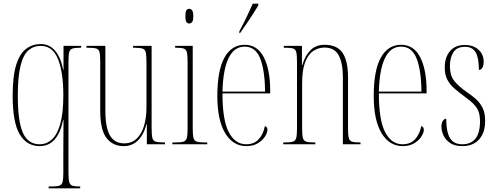

<svg xmlns="http://www.w3.org/2000/svg" viewBox="-20 -786 2702 1046"><path d="M245 240V230H258Q289 230 303 225.5Q317 221 321 205Q325 189 325 154V26Q325 -8 325.5 -47.5Q326 -87 326 -133H324Q295 10 196 10Q126 10 87.5 -54Q49 -118 49 -265Q49 -372 68.5 -433.5Q88 -495 123 -520.5Q158 -546 202 -546Q249 -546 280 -510Q311 -474 324 -406H326V-536H422V-526H419Q389 -526 375 -521.5Q361 -517 357 -501Q353 -485 353 -450V154Q353 189 357 205Q361 221 374.5 225.5Q388 230 416 230H417V240ZM196 0Q234 0 263 -26.5Q292 -53 308.5 -111.5Q325 -170 325 -267Q325 -392 296 -464Q267 -536 202 -536Q163 -536 135 -512Q107 -488 92 -428.5Q77 -369 77 -264Q77 -124 105 -62Q133 0 196 0Z M654 10Q594 10 560 -34.5Q526 -79 526 -184V-453Q526 -487 522 -502.5Q518 -518 503 -522Q488 -526 455 -526H451V-536H554V-183Q554 -91 579 -48Q604 -5 656 -5Q698 -5 725 -31Q752 -57 765 -101.5Q778 -146 778 -203V-436Q778 -478 775 -497Q772 -516 757.5 -521Q743 -526 708 -526H705V-536H806V-91Q806 -52 810 -35Q814 -18 829 -14Q844 -10 877 -10H879V0H780V-109H778Q763 -52 731.5 -21Q700 10 654 10Z M1011 -658Q1001 -658 995.5 -666Q990 -674 990 -698Q990 -721 995.5 -729.5Q1001 -738 1011 -738Q1020 -738 1026.5 -729.5Q1033 -721 1033 -698Q1033 -674 1026.5 -666Q1020 -658 1011 -658ZM919 0V-10H935Q966 -10 980 -14.5Q994 -19 998 -35Q1002 -51 1002 -86V-447Q1002 -483 998.5 -499.5Q995 -516 982 -521Q969 -526 940 -526H934V-536H1030V-86Q1030 -51 1034 -35Q1038 -19 1052 -14.5Q1066 -10 1096 -10H1109V0Z M1322 10Q1249 10 1206.5 -61Q1164 -132 1164 -262Q1164 -403 1203 -472.5Q1242 -542 1313 -542Q1382 -542 1417 -474.5Q1452 -407 1452 -291V-277H1192Q1192 -131 1226.5 -65.5Q1261 0 1321 0Q1365 0 1390 -28Q1415 -56 1423 -99Q1437 -95 1437 -79Q1437 -63 1423.5 -42Q1410 -21 1384.5 -5.5Q1359 10 1322 10ZM1424 -287Q1423 -403 1397.5 -467.5Q1372 -532 1313 -532Q1255 -532 1225 -469Q1195 -406 1192 -287ZM1284 -616Q1308 -660 1325 -696Q1342 -732 1357 -766H1387V-756Q1377 -739 1360 -712.5Q1343 -686 1324 -658Q1305 -630 1288 -606H1284Z M1523 0V-10H1531Q1562 -10 1576 -14.5Q1590 -19 1594 -35Q1598 -51 1598 -86V-451Q1598 -486 1594 -502Q1590 -518 1576 -522Q1562 -526 1531 -526H1526V-536H1625V-431H1627Q1641 -481 1670.5 -511.5Q1700 -542 1748 -542Q1816 -542 1846 -498.5Q1876 -455 1876 -363V-86Q1876 -51 1880 -35Q1884 -19 1897.5 -14.5Q1911 -10 1940 -10H1944V0H1848V-364Q1848 -441 1825.5 -484Q1803 -527 1748 -527Q1715 -527 1687 -508.5Q1659 -490 1642.5 -447.5Q1626 -405 1626 -333V-86Q1626 -51 1630 -35Q1634 -19 1648 -14.5Q1662 -10 1692 -10H1698V0Z M2174 10Q2101 10 2058.5 -61Q2016 -132 2016 -262Q2016 -403 2055 -472.5Q2094 -542 2165 -542Q2234 -542 2269 -474.5Q2304 -407 2304 -291V-277H2044Q2044 -131 2078.5 -65.5Q2113 0 2173 0Q2217 0 2242 -28Q2267 -56 2275 -99Q2289 -95 2289 -79Q2289 -63 2275.5 -42Q2262 -21 2236.5 -5.5Q2211 10 2174 10ZM2276 -287Q2275 -403 2249.5 -467.5Q2224 -532 2165 -532Q2107 -532 2077 -469Q2047 -406 2044 -287Z M2499 10Q2458 10 2433 -6.5Q2408 -23 2396.5 -47.5Q2385 -72 2385 -95Q2385 -117 2393 -128Q2401 -139 2411 -139Q2411 -69 2431 -34.5Q2451 0 2499 0Q2545 0 2570 -30.5Q2595 -61 2595 -125Q2595 -154 2588.5 -174.5Q2582 -195 2564 -215Q2546 -235 2511 -260Q2480 -283 2455.5 -304Q2431 -325 2417 -352Q2403 -379 2403 -418Q2403 -474 2431.5 -507.5Q2460 -541 2512 -541Q2558 -541 2586.5 -515.5Q2615 -490 2615 -449Q2615 -428 2607.5 -416.5Q2600 -405 2589 -405Q2589 -470 2571.5 -500.5Q2554 -531 2513 -531Q2469 -531 2450 -501Q2431 -471 2431 -426Q2431 -377 2453 -347.5Q2475 -318 2525 -283Q2549 -267 2571.5 -247.5Q2594 -228 2608.5 -199.5Q2623 -171 2623 -127Q2623 -63 2590 -26.5Q2557 10 2499 10Z"/></svg>

Font: Noto Serif Display ExtraCondensed Thin
Style: Regular
Weight: 100
Width: 2
Designer: Monotype Design Team
Foundry: Monotype Imaging Inc.
Version: Version 2.009